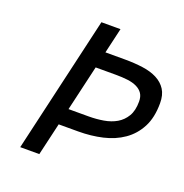

<svg xmlns="http://www.w3.org/2000/svg" viewBox="-129 -839 917 955"><g transform="rotate(20 329.5 -361.0)"><path d="M247 -722H348L317 -588H420Q471 -588 515 -582Q559 -576 591 -559.5Q623 -543 641 -515Q659 -487 659 -443Q659 -367 632 -315.5Q605 -264 559 -232Q513 -200 452.5 -186Q392 -172 324 -172H221L181 0H80ZM347 -260Q388 -260 426 -266.5Q464 -273 493 -290Q522 -307 540 -337Q558 -367 558 -415Q558 -441 547 -457.5Q536 -474 515.5 -484Q495 -494 466.5 -497.5Q438 -501 403 -501H297L241 -260Z"/></g></svg>

Font: Perun
Style: Italic
Weight: 400
Italic angle: -12°
Foundry: Copyright (c) Stefan Peev, Context Ltd, 2016
Version: Version 1.027